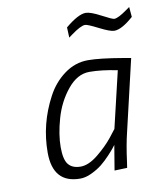

<svg xmlns="http://www.w3.org/2000/svg" viewBox="-82 -789 736 866"><g transform="rotate(-10 285.5 -356.0)"><path d="M216 10C232.7 10 250.3 5.5 269 -3.5C287.7 -12.5 303.7 -22.3 317 -33C330.3 -43.7 343.5 -56 356.5 -70C369.5 -84 378.2 -93.8 382.5 -99.5L393 -113C390.3 -99 384 -61 374 1L432 -1L436 -27C442.7 -79 450.7 -123.7 460 -161L536 -486L501 -492C431 -504 378 -510 342 -510C302.7 -510 266.5 -497.8 233.5 -473.5C200.5 -449.2 174 -418 154 -380C112 -301.3 91 -218.3 91 -131C91 -37 132.7 10 216 10ZM467 -442 406 -184 378 -148C359.3 -124.7 335.7 -101.3 307 -78C278.3 -54.7 251.7 -43 227 -43C202.3 -43 183.8 -50.3 171.5 -65C159.2 -79.7 153 -106.2 153 -144.5C153 -182.8 159.8 -226.2 173.5 -274.5C187.2 -322.8 209 -365.3 239 -402C269 -438.7 302.5 -457 339.5 -457C376.5 -457 419 -452 467 -442ZM483 -620C505.7 -620 535 -636 571 -668L567 -714L553 -704C524.3 -683.3 504 -673 492 -673C486 -673 467.7 -681.2 437 -697.5C406.3 -713.8 383.7 -722 369 -722C346.3 -722 315 -705.3 275 -672L277 -625L292 -636C322 -658 343.7 -669 357 -669C364.3 -669 384 -660.8 416 -644.5C448 -628.2 470.3 -620 483 -620Z"/></g></svg>

Font: Titillium Web
Style: Light Italic
Weight: 300
Italic angle: -13°
Version: Version 1.001;PS 57.000;hotconv 1.0.70;makeotf.lib2.5.55311